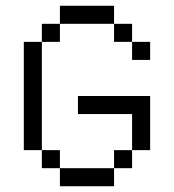

<svg xmlns="http://www.w3.org/2000/svg" viewBox="-20 -645 602 665"><path d="M187.5 -562.5H125V-500H187.5ZM62.5 -125H125V-500H62.5ZM125 -62.5H187.5V-125H125ZM187.5 0H375V-62.5H187.5ZM187.5 -562.5H375V-625H187.5ZM250 -250H437.5V-125H500V-312.5H250ZM375 -62.5H437.5V-125H375ZM375 -500H437.5V-562.5H375ZM437.5 -437.5H500V-500H437.5Z"/></svg>

Font: ChillMoonMono
Style: Regular
Weight: 400
Designer: Warren2060
Foundry: ChillType
Version: Version 1.000;Glyphs 3.1.1 (3135)